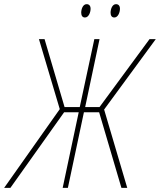

<svg xmlns="http://www.w3.org/2000/svg" viewBox="-76 -902 768 922"><path d="M473 -818C491 -818 500 -843 500 -860C500 -874 493 -882 481 -882C463 -882 455 -858 455 -841C455 -827 461 -818 473 -818ZM332 -818C350 -818 359 -843 359 -860C359 -874 352 -882 340 -882C322 -882 314 -858 314 -841C314 -827 320 -818 332 -818ZM-56 0H-26L232 -363H302L225 0H250L327 -363H400L507 0H535L424 -376L672 -714H642L402 -388H333L402 -714H377L307 -388H234L138 -714H111L211 -378Z"/></svg>

Font: Noto Sans Condensed Thin
Style: Italic
Weight: 100
Width: 3
Italic angle: -12°
Designer: Monotype Design Team
Foundry: Monotype Imaging Inc.
Version: Version 2.013